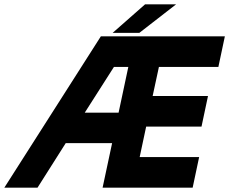

<svg xmlns="http://www.w3.org/2000/svg" viewBox="-72 -868 1074 888"><path d="M-52 0 394.5 -700H968L938 -558.5H663L634 -424H890L860 -282.5H604L574 -141.5H849L819 0H402.5L446.5 -206H232L101.5 0ZM427 -637 358.5 -532.5 427 -637ZM320 -347H476.5L521.5 -558.5H455ZM449 -716 599 -848H742.5L572.5 -716Z"/></svg>

Font: Tourney Expanded Black
Style: Italic
Weight: 900
Width: 7
Italic angle: -12°
Designer: Tyler Finck
Foundry: Etcetera Type Co
Version: Version 1.010; ttfautohint (v1.8.3)